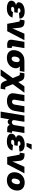

<svg xmlns="http://www.w3.org/2000/svg" viewBox="2465 -3265 1004 5974"><g transform="rotate(90 2967.0 -278.0)"><path d="M240.7 10.3Q166 10.3 109.4 -8.1Q52.7 -26.4 23.7 -62.5Q-5.4 -98.6 3.4 -151.4Q9.3 -188.5 31.5 -214.6Q53.7 -240.7 88.1 -257.1Q122.6 -273.4 166 -281Q209.5 -288.6 258.3 -288.6H372.1L360.4 -220.2H279.8Q253.9 -220.2 235.4 -214.1Q216.8 -208 206.1 -196.8Q195.3 -185.5 192.9 -169.9Q189.5 -147.9 205.6 -134.8Q221.7 -121.6 262.7 -121.6Q289.6 -121.6 308.1 -127.9Q326.7 -134.3 338.4 -147.2Q350.1 -160.2 356.4 -179.7L527.8 -163.1Q510.7 -107.9 473.1 -69.1Q435.5 -30.3 377.7 -10Q319.8 10.3 240.7 10.3ZM256.3 -261.7Q207.5 -261.7 167.2 -267.8Q127 -273.9 99.1 -287.8Q71.3 -301.8 58.6 -325.2Q45.9 -348.6 52.2 -383.8Q60.5 -435.1 100.6 -470.7Q140.6 -506.3 201.9 -525.4Q263.2 -544.4 334.5 -544.4Q402.8 -544.4 453.4 -526.6Q503.9 -508.8 531.2 -472.9Q558.6 -437 557.1 -382.3L379.4 -365.7Q379.4 -387.7 362.1 -399.9Q344.7 -412.1 313 -412.1Q279.8 -412.1 258.8 -399.7Q237.8 -387.2 235.4 -369.1Q231.9 -351.1 249.3 -339.4Q266.6 -327.6 297.4 -327.6H378.4L367.2 -261.7Z M721.7 0 651.9 -372.1Q650.4 -380.9 643.6 -385.5Q636.7 -390.1 625.5 -390.1H587.9L612.8 -538.6H651.4Q744.6 -538.6 788.3 -505.1Q832 -471.7 841.8 -392.6L853 -296.9Q859.9 -242.2 863 -186.3Q866.2 -130.4 868.2 -67.9H832.5Q855 -130.4 876.2 -186.3Q897.5 -242.2 922.4 -296.9L1027.8 -535.6H1230.5L950.2 0Z M1388.7 2Q1286.1 2 1245.6 -36.4Q1205.1 -74.7 1218.8 -159.2L1281.2 -535.6H1477.1L1418 -177.7Q1415.5 -161.1 1423.3 -152.3Q1431.2 -143.6 1448.7 -143.6Q1457 -143.6 1462.6 -144Q1468.3 -144.5 1472.2 -145.5L1468.3 -7.8Q1455.6 -4.9 1435.1 -1.5Q1414.6 2 1388.7 2Z M1781.2 10.3Q1694.3 10.3 1636.5 -23.2Q1578.6 -56.6 1554.7 -117.9Q1530.8 -179.2 1544.4 -262.7Q1558.1 -345.7 1602.1 -407Q1646 -468.3 1714.6 -502Q1783.2 -535.6 1870.6 -535.6H2214.4L2190.4 -391.1H1951.7L1845.7 -387.2Q1820.8 -387.2 1800 -373.5Q1779.3 -359.9 1764.9 -332.3Q1750.5 -304.7 1743.7 -262.7Q1736.8 -221.7 1742.4 -193.8Q1748 -166 1764.4 -152.1Q1780.8 -138.2 1805.7 -138.2Q1830.6 -138.2 1851.3 -152.1Q1872.1 -166 1887.2 -193.8Q1902.3 -221.7 1908.7 -262.7Q1916 -304.7 1910.2 -332.3Q1904.3 -359.9 1887.9 -373.5Q1871.6 -387.2 1847.2 -387.2L1855.5 -438.5Q1915 -438.5 1964.4 -426.5Q2013.7 -414.6 2047.4 -388.9Q2081.1 -363.3 2095.7 -324.2Q2110.4 -285.2 2101.1 -230.5Q2090.3 -163.1 2047.6 -108.4Q2004.9 -53.7 1936.8 -21.7Q1868.7 10.3 1781.2 10.3Z M2136.2 204.1 2484.4 -277.3H2560.1L2674.8 17.1Q2683.1 37.6 2688.2 46.6Q2693.4 55.7 2700.2 57.9Q2707 60.1 2720.7 60.1H2765.1L2741.7 204.1H2698.2Q2646 204.1 2611.3 194.8Q2576.7 185.5 2553.2 160.2Q2529.8 134.8 2510.3 86.9L2475.6 1.5L2332 204.1ZM2450.2 -78.6 2337.4 -348.1Q2328.6 -368.7 2323.7 -377.7Q2318.8 -386.7 2312.3 -388.9Q2305.7 -391.1 2291.5 -391.1H2236.8L2260.7 -535.6H2314Q2366.7 -535.6 2402.1 -526.1Q2437.5 -516.6 2461.2 -491.5Q2484.9 -466.3 2502.4 -418.9L2531.2 -342.3L2668 -535.6H2865.7L2530.8 -78.6Z M3118.7 8.3Q3035.6 8.3 2979.2 -19.8Q2922.9 -47.9 2897.9 -99.9Q2873 -151.9 2884.8 -222.2L2937 -535.6H3132.8L3083 -235.8Q3078.6 -209.5 3085 -190.2Q3091.3 -170.9 3106.9 -160.4Q3122.6 -149.9 3145 -149.9Q3168 -149.9 3186.8 -160.4Q3205.6 -170.9 3218.3 -190.2Q3231 -209.5 3235.4 -235.8L3284.7 -535.6H3481L3428.7 -222.2Q3417 -151.9 3375.2 -99.9Q3333.5 -47.9 3267.8 -19.8Q3202.1 8.3 3118.7 8.3Z M3452.6 204.1 3575.2 -535.6H3770.5L3719.7 -230.5Q3715.3 -204.1 3721.4 -185.1Q3727.5 -166 3743.4 -155.8Q3759.3 -145.5 3782.7 -145.5Q3806.6 -145.5 3825.4 -155.8Q3844.2 -166 3856.7 -185.1Q3869.1 -204.1 3873.5 -230.5L3924.3 -535.6H4119.6L4060.5 -180.7Q4058.1 -165.5 4064.7 -157Q4071.3 -148.4 4086.4 -148.4H4114.7L4090.3 0H3990.7Q3917 0 3887.7 -40Q3858.4 -80.1 3870.6 -154.3L3878.9 -203.6H3906.2Q3897.5 -148.9 3882.3 -112.5Q3867.2 -76.2 3848.4 -54.9Q3829.6 -33.7 3809.1 -24.7Q3788.6 -15.6 3769 -15.6Q3748 -15.6 3729.5 -24.7Q3710.9 -33.7 3698.5 -54.9Q3686 -76.2 3682.6 -112.5Q3679.2 -148.9 3688 -203.6H3715.3L3647.9 204.1Z M4378.9 10.3Q4304.2 10.3 4247.6 -8.1Q4190.9 -26.4 4161.9 -62.5Q4132.8 -98.6 4141.6 -151.4Q4147.5 -188.5 4169.7 -214.6Q4191.9 -240.7 4226.3 -257.1Q4260.7 -273.4 4304.2 -281Q4347.7 -288.6 4396.5 -288.6H4510.3L4498.5 -220.2H4418Q4392.1 -220.2 4373.5 -214.1Q4355 -208 4344.2 -196.8Q4333.5 -185.5 4331.1 -169.9Q4327.6 -147.9 4343.8 -134.8Q4359.9 -121.6 4400.9 -121.6Q4427.7 -121.6 4446.3 -127.9Q4464.8 -134.3 4476.6 -147.2Q4488.3 -160.2 4494.6 -179.7L4666 -163.1Q4648.9 -107.9 4611.3 -69.1Q4573.7 -30.3 4515.9 -10Q4458 10.3 4378.9 10.3ZM4394.5 -261.7Q4345.7 -261.7 4305.4 -267.8Q4265.1 -273.9 4237.3 -287.8Q4209.5 -301.8 4196.8 -325.2Q4184.1 -348.6 4190.4 -383.8Q4198.7 -435.1 4238.8 -470.7Q4278.8 -506.3 4340.1 -525.4Q4401.4 -544.4 4472.7 -544.4Q4541 -544.4 4591.6 -526.6Q4642.1 -508.8 4669.4 -472.9Q4696.8 -437 4695.3 -382.3L4517.6 -365.7Q4517.6 -387.7 4500.2 -399.9Q4482.9 -412.1 4451.2 -412.1Q4418 -412.1 4397 -399.7Q4376 -387.2 4373.5 -369.1Q4370.1 -351.1 4387.5 -339.4Q4404.8 -327.6 4435.5 -327.6H4516.6L4505.4 -261.7ZM4427.2 -601.1 4468.8 -760.3H4632.8L4536.6 -601.1Z M4863.3 0 4793.5 -372.1Q4792 -380.9 4785.2 -385.5Q4778.3 -390.1 4767.1 -390.1H4729.5L4754.4 -538.6H4793Q4886.2 -538.6 4929.9 -505.1Q4973.6 -471.7 4983.4 -392.6L4994.6 -296.9Q5001.5 -242.2 5004.6 -186.3Q5007.8 -130.4 5009.8 -67.9H4974.1Q4996.6 -130.4 5017.8 -186.3Q5039.1 -242.2 5064 -296.9L5169.4 -535.6H5372.1L5091.8 0Z M5588.4 10.3Q5509.3 10.3 5453.4 -18.1Q5397.5 -46.4 5368.2 -98.1Q5338.9 -149.9 5338.9 -219.7Q5338.9 -286.6 5361.1 -345.5Q5383.3 -404.3 5425 -449Q5466.8 -493.7 5526.1 -519Q5585.4 -544.4 5660.2 -544.4Q5738.8 -544.4 5794.4 -515.9Q5850.1 -487.3 5879.4 -435.5Q5908.7 -383.8 5908.7 -314Q5908.7 -249 5887.5 -190.4Q5866.2 -131.8 5825 -86.7Q5783.7 -41.5 5724.1 -15.6Q5664.6 10.3 5588.4 10.3ZM5598.1 -138.2Q5628.9 -138.2 5650.9 -156.7Q5672.9 -175.3 5686.3 -203.9Q5699.7 -232.4 5706.1 -263.7Q5712.4 -294.9 5712.4 -320.8Q5712.4 -345.7 5704.3 -362.3Q5696.3 -378.9 5682.4 -387.5Q5668.5 -396 5650.4 -396Q5619.1 -396 5597.2 -377.7Q5575.2 -359.4 5561.5 -331.1Q5547.9 -302.7 5541.7 -271.7Q5535.6 -240.7 5535.6 -214.8Q5535.6 -177.2 5553.5 -157.7Q5571.3 -138.2 5598.1 -138.2Z"/></g></svg>

Font: Inter 20pt Black
Style: Italic
Weight: 900
Italic angle: -9.3988°
Version: Version 4.001;git-66647c0bb